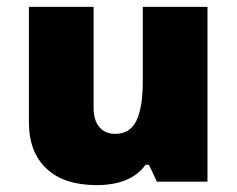

<svg xmlns="http://www.w3.org/2000/svg" viewBox="-20 -528 690 558"><path d="M583 0H436L413 -49H403Q360 10 261 10Q166 10 115 -38Q64 -86 64 -173V-508H252V-213Q252 -179 268.5 -159Q285 -139 315 -139Q358 -139 376.5 -177.5Q395 -216 395 -292V-508H583Z"/></svg>

Font: Noto Sans Armenian Black
Style: Regular
Weight: 900
Designer: Monotype Design team
Foundry: Monotype Imaging Inc.
Version: Version 1.000